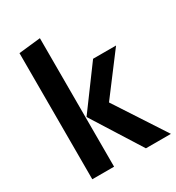

<svg xmlns="http://www.w3.org/2000/svg" viewBox="-180 -866 897 977"><g transform="rotate(-30 268.5 -377.5)"><path d="M203 0H75V-741L203 -755ZM537 0H390L208 -289L385 -529H520L344 -296Z"/></g></svg>

Font: Trujillo Medium
Style: Regular
Weight: 500
Designer: Fira Sans original fonts by bBox Type GmbH, Carrois Corporate GbR, & Edenspiekermann AG / Changes by Cristiano Sobral
Foundry: Fira Sans original fonts by bBox Type GmbH, Carrois Corporate GbR, & Edenspiekermann AG / Changes by Cristiano Sobral
Version: Version 4.301;October 17, 2021;FontCreator 14.0.0.2814 64-bi